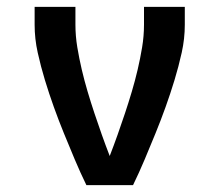

<svg xmlns="http://www.w3.org/2000/svg" viewBox="-20 -540 640 560"><path d="M232 0Q214 -37 198 -75Q182 -113 166.5 -151Q151 -189 137 -228Q123 -267 111 -306.5Q99 -346 90 -386.5Q81 -427 81 -468V-520H200V-468Q200 -435 205.5 -402Q211 -369 218.5 -337Q226 -305 235.5 -273Q245 -241 255.5 -209.5Q266 -178 277 -147Q288 -116 300 -85Q312 -116 323 -147Q334 -178 344.5 -209.5Q355 -241 364.5 -273Q374 -305 381.5 -337Q389 -369 394.5 -402Q400 -435 400 -468V-520H519V-468Q519 -427 510 -386.5Q501 -346 489 -306.5Q477 -267 463 -228Q449 -189 433.5 -151Q418 -113 402 -75Q386 -37 368 0Z"/></svg>

Font: Iosevka Book
Style: Bold
Weight: 700
Designer: Belleve Invis
Foundry: Belleve Invis
Version: Version 28.0.7; ttfautohint (v1.8.3)